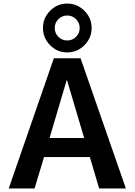

<svg xmlns="http://www.w3.org/2000/svg" viewBox="-20 -1057 755 1077"><path d="M406.5 -949.5Q386 -970 357 -970Q328 -970 307.5 -949.5Q287 -929 287 -900Q287 -871 307.5 -850.5Q328 -830 357 -830Q386 -830 406.5 -850.5Q427 -871 427 -900Q427 -929 406.5 -949.5ZM29 0 282 -730H432L686 0H536L484 -176H227L174 0ZM453.5 -996.5Q494 -956 494 -900Q494 -844 453.5 -803.5Q413 -763 357 -763Q301 -763 261 -803.5Q221 -844 221 -900Q221 -956 261 -996.5Q301 -1037 357 -1037Q413 -1037 453.5 -996.5ZM258 -283H452L356 -607H354Z"/></svg>

Font: M PLUS 1p
Style: Bold
Weight: 700
Version: Version 1.062